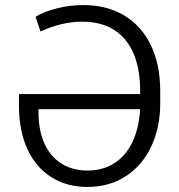

<svg xmlns="http://www.w3.org/2000/svg" viewBox="-20 -737 715 767"><path d="M55.7 -315.4V-361.3H540V-373Q540 -460.4 513.7 -522.7Q487.3 -585 435.5 -617.7Q383.8 -650.4 308.6 -650.4Q227.1 -650.4 141.6 -611.3L122.1 -669.9Q157.7 -691.4 209 -704.1Q260.3 -716.8 312.5 -716.8Q406.7 -716.8 476.1 -675.3Q545.4 -633.8 582.8 -556.2Q620.1 -478.5 620.1 -373V-325.2Q620.1 -228 584.2 -151.9Q548.3 -75.7 482.4 -33Q416.5 9.8 329.1 9.8Q247.1 9.8 185.3 -29.1Q123.5 -67.9 89.6 -141.1Q55.7 -214.4 55.7 -315.4ZM329.1 -55.7Q391.6 -55.7 437.7 -85.7Q483.9 -115.7 509.8 -171.1Q535.6 -226.6 539.6 -300.8H133.8V-289.1Q133.8 -215.8 157.7 -163.3Q181.6 -110.8 225.8 -83.3Q270 -55.7 329.1 -55.7Z"/></svg>

Font: Pretendard GOV Light
Style: Regular
Weight: 300
Designer: Base glyphs from Inter by Rasmus Andersson; Hangeul glyphs from Noto Sans CJK(Source Han Sans) by Jang Soo-young and Kan
Foundry: Kil Hyung-jin
Version: Version 1.309